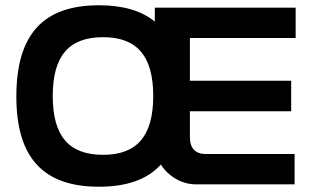

<svg xmlns="http://www.w3.org/2000/svg" viewBox="-20 -699 1192 728"><path d="M355 9C460 9 538 -18 590 -75C618 -31 668 0 723 0H1097V-115H760C721 -115 700 -137 700 -178V-277H1084V-393H700V-555H1101V-670H567V-617C516 -659 445 -679 355 -679C146 -679 42 -571 42 -333C42 -99 146 9 355 9ZM180 -335C180 -487 241 -558 371 -558C500 -558 561 -486 561 -335C561 -184 500 -112 371 -112C241 -112 180 -183 180 -335Z"/></svg>

Font: LT Wave Alt Bold
Style: Regular
Weight: 700
Designer: Daniel Lyons
Version: Version 2.5 (Glyphs App)